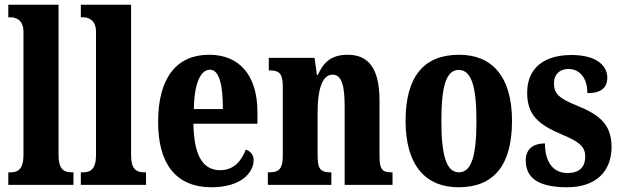

<svg xmlns="http://www.w3.org/2000/svg" viewBox="-20 -780 2623 810"><path d="M15 0H290V-53H282C249 -53 227 -67 227 -125V-760H15V-707H25C42 -707 79 -700 79 -646V-125C79 -67 56 -53 25 -53H15Z M321 0H596V-53H588C555 -53 533 -67 533 -125V-760H321V-707H331C348 -707 385 -700 385 -646V-125C385 -67 362 -53 331 -53H321Z M872 10C999 10 1050 -53 1050 -105C1050 -128 1035 -143 1017 -149C998 -100 966 -62 909 -62C836 -62 798 -123 796 -258H1066V-307C1066 -465 988 -549 862 -549C726 -549 647 -453 647 -265C647 -91 721 10 872 10ZM920 -320H798C799 -427 826 -486 866 -486C904 -486 921 -423 920 -320Z M1110 0H1378V-53H1375C1338 -53 1320 -62 1320 -118V-309C1320 -390 1335 -465 1383 -465C1423 -465 1434 -415 1434 -330V0H1636V-53H1632C1595 -53 1581 -62 1581 -123V-356C1581 -491 1535 -549 1447 -549C1377 -549 1344 -516 1321 -464H1317L1307 -536H1114V-483H1118C1153 -483 1173 -474 1173 -418V-122C1173 -62 1152 -53 1114 -53H1110Z M1914 10C2063 10 2140 -82 2140 -270C2140 -458 2055 -549 1917 -549C1769 -549 1691 -458 1691 -270C1691 -82 1776 10 1914 10ZM1916 -53C1862 -53 1842 -128 1842 -270C1842 -412 1861 -485 1915 -485C1970 -485 1990 -412 1990 -270C1990 -128 1971 -53 1916 -53Z M2372 10C2496 10 2560 -58 2560 -161C2560 -258 2504 -298 2415 -334C2339 -365 2317 -384 2317 -429C2317 -467 2342 -489 2378 -489C2423 -489 2458 -454 2458 -387C2516 -387 2542 -410 2542 -453C2542 -501 2499 -548 2391 -548C2279 -548 2204 -496 2204 -389C2204 -294 2252 -254 2352 -212C2419 -184 2449 -163 2449 -120C2449 -80 2429 -50 2374 -50C2317 -50 2279 -92 2279 -175C2235 -175 2198 -156 2198 -103C2198 -36 2242 10 2372 10Z"/></svg>

Font: Noto Serif Tamil ExtraCondensed ExtraBold
Style: Regular
Weight: 800
Width: 2
Designer: Indian Type Foundry, Tom Grace, and the Monotype Design Team
Foundry: Monotype Imaging Inc.
Version: Version 2.004